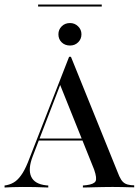

<svg xmlns="http://www.w3.org/2000/svg" viewBox="-30 -834 623 854"><path d="M116.1 -140.3Q93.5 -82.3 108.5 -48.8Q123.4 -15.3 175 -9.7L184.7 -8.9V0Q155.6 -1.6 124.6 -2Q93.5 -2.4 69.4 -2.4Q43.5 -2.4 24.6 -1.6Q5.6 -0.8 -9.7 0V-8.9L0 -10.5Q22.6 -15.3 39.1 -27.8Q55.6 -40.3 71 -64.9Q86.3 -89.5 102.4 -133.1L277.4 -581.5H285.5L492.7 -69.4Q500.8 -47.6 508.5 -35.5Q516.1 -23.4 526.6 -17.7Q537.1 -12.1 552.4 -10.5L566.9 -9.7V-0.8Q555.6 -0.8 541.5 -1.2Q527.4 -1.6 510.9 -2Q494.4 -2.4 475 -2.4H466.9H466.1Q446 -2.4 427 -2Q408.1 -1.6 391.5 -1.2Q375 -0.8 361.7 -0.4Q348.4 0 338.7 0V-8.9L354.8 -10.5Q387.1 -14.5 394.8 -27.4Q402.4 -40.3 388.7 -79.8L235.5 -461.3L246.8 -479.8ZM136.3 -208.9 140.3 -217.7H379.8L383.1 -208.9ZM281.5 -631.5Q258.9 -631.5 244.4 -645.6Q229.8 -659.7 229.8 -681.5Q229.8 -702.4 244.4 -716.9Q258.9 -731.5 281.5 -731.5Q302.4 -731.5 317.3 -716.9Q332.3 -702.4 332.3 -681.5Q332.3 -660.5 317.7 -646Q303.2 -631.5 281.5 -631.5ZM139.5 -804.8V-813.7H422.6V-804.8Z"/></svg>

Font: Playfair 144pt SemiCondensed Medium
Style: Regular
Weight: 500
Width: 4
Designer: Claus Eggers Sørensen
Foundry: Claus Eggers Sørensen
Version: Version 2.203